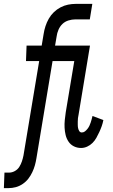

<svg xmlns="http://www.w3.org/2000/svg" viewBox="-65 -755 585 990"><path d="M-45 215 -42 135H-18Q-3 135 11.5 127Q26 119 34.5 105.5Q43 92 48 77Q53 62 56 47L137 -440H69L72 -520H150L160 -580Q163 -600 169.5 -620Q176 -640 186.5 -658.5Q197 -677 212.5 -692Q228 -707 247 -717Q266 -727 286 -731Q306 -735 326 -735H411L398 -655H323Q306 -655 288 -649.5Q270 -644 257 -631.5Q244 -619 236.5 -601.5Q229 -584 227 -567L219 -520H340L337 -440H206L123 60Q120 79 115 97Q110 115 101.5 133Q93 151 81 166.5Q69 182 52 193.5Q35 205 16.5 210Q-2 215 -21 215ZM353 8Q333 8 316 -0.5Q299 -9 288.5 -24.5Q278 -40 273.5 -58.5Q269 -77 268 -96.5Q267 -116 269 -136Q271 -156 274 -176L318 -440H248L251 -520H399L340 -163Q338 -155 337 -146Q336 -137 336 -128.5Q336 -120 336 -111.5Q336 -103 337.5 -95Q339 -87 343.5 -79.5Q348 -72 357 -72Q366 -72 373 -77.5Q380 -83 386 -90.5Q392 -98 396 -106.5Q400 -115 402.5 -123Q405 -131 407.5 -139.5Q410 -148 412 -157L468 -136Q465 -120 459.5 -104.5Q454 -89 447 -74Q440 -59 432 -44.5Q424 -30 412 -18Q400 -6 384.5 1Q369 8 353 8Z"/></svg>

Font: Iosevka Curly Medium
Style: Italic
Weight: 500
Italic angle: -9°
Monospace: yes
Designer: Belleve Invis
Foundry: Belleve Invis
Version: Version 22.1.2; ttfautohint (v1.8.4)